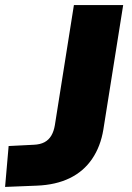

<svg xmlns="http://www.w3.org/2000/svg" viewBox="-41 -725 521 756"><path d="M-21 11 -7 -150 92 -155Q117 -156 134 -165Q151 -174 161 -191Q171 -208 175 -232L250 -705H444L366 -215Q355 -148 321.5 -99Q288 -50 233.5 -23.5Q179 3 104 6Z"/></svg>

Font: Nunito Sans 6pt Black
Style: Italic
Weight: 900
Italic angle: -9°
Version: Version 3.101;gftools[0.9.27]